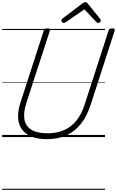

<svg xmlns="http://www.w3.org/2000/svg" viewBox="-20 -1261 1076 1766"><path d="M414 19Q326 19 268 -5.5Q210 -30 179.5 -74.5Q149 -119 146.5 -180.5Q144 -242 168 -317L383 -981Q386 -991 393 -995.5Q400 -1000 416 -1000Q430 -1000 436.5 -995.5Q443 -991 439 -980L222 -312Q194 -226 204.5 -164Q215 -102 267.5 -68.5Q320 -35 417 -35Q504 -35 570.5 -64.5Q637 -94 684.5 -154Q732 -214 760 -304L979 -981Q983 -991 989.5 -995.5Q996 -1000 1012 -1000Q1041 -1000 1035 -980L815 -301Q781 -194 725 -123Q669 -52 591.5 -16.5Q514 19 414 19ZM566 -1050Q557 -1050 551 -1057Q545 -1064 545 -1072Q545 -1078 547 -1081.5Q549 -1085 553 -1089L735 -1227Q744 -1235 750.5 -1238Q757 -1241 765 -1241Q772 -1241 778 -1237.5Q784 -1234 789 -1226L902 -1086Q905 -1083 906 -1078.5Q907 -1074 907 -1071Q907 -1062 899 -1056Q891 -1050 884 -1050Q878 -1050 873 -1053Q868 -1056 864 -1061L756 -1175L588 -1059Q581 -1055 576 -1052.5Q571 -1050 566 -1050ZM0 475H946V485H0ZM0 -20H946V0H0ZM0 -505H946V-500H0ZM0 -995H946V-985H0Z"/></svg>

Font: Playwrite CZ Guides
Style: Regular
Weight: 400
Designer: Veronika Burian, José Scaglione
Foundry: TypeTogether
Version: Version 1.003